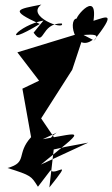

<svg xmlns="http://www.w3.org/2000/svg" viewBox="-20 -735 491 840"><path d="M201 10C223 37 305 -51 196 85L215 -81C306 -100 208 -82 366 -111L159 -15C357 -177 347 -156 167 -126C320 -194 129 -132 204 -52L227 -118L160 -217L296 -430L351 -596L56 -506L151 -382L78 -347L116 -135C49 -61 103 -25 13 0C118 33 116 35 146 82ZM127 -592C176 -524 156 -636 251 -632C264 -600 90 -664 161 -715C55 -694 19 -692 154 -630C-25 -521 59 -625 170 -645ZM328 -591C295 -565 446 -608 389 -555C492 -687 448 -662 389 -644C411 -797 283 -628 323 -653C272 -668 304 -499 386 -561Z"/></svg>

Font: Asimov Silicon
Style: Regular
Weight: 400
Designer: Google
Version: Version 2.000980; 2014